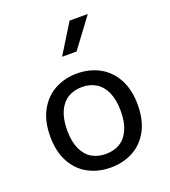

<svg xmlns="http://www.w3.org/2000/svg" viewBox="-147 -913 914 1032"><g transform="rotate(-20 310.0 -397.0)"><path d="M310 12Q239.3 12 182.7 -18.2Q126 -48.3 92.8 -108.8Q59.7 -169.2 59.7 -255.8Q59.7 -342.7 92.8 -403.5Q126 -464.3 182.8 -495Q239.5 -525.7 310 -525.7Q380.5 -525.7 437.4 -495Q494.3 -464.3 527.3 -403.7Q560.3 -343 560.3 -255.8Q560.3 -168.8 527.3 -108.6Q494.3 -48.3 437.5 -18.2Q380.7 12 310 12ZM310 -448Q263.8 -448 229.4 -426.9Q195 -405.8 175.8 -362.8Q156.7 -319.8 156.7 -256Q156.7 -192.3 175.8 -149.7Q195 -107 229.3 -86.3Q263.7 -65.7 310 -65.7Q356.3 -65.7 390.5 -86.3Q424.7 -107 443.8 -149.7Q463 -192.3 463 -256Q463 -319.8 443.8 -362.8Q424.7 -405.8 390.4 -426.9Q356.2 -448 310 -448ZM349 -637.2 474.8 -806.2H370.7L266.2 -637.2Z"/></g></svg>

Font: Monaspace Neon Var
Style: Regular
Weight: 400
Designer: Riley Cran and the Lettermatic Team
Version: Version 1.000 (Monaspace Neon Var)